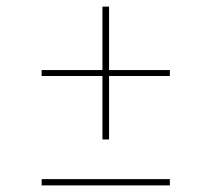

<svg xmlns="http://www.w3.org/2000/svg" viewBox="-20 -561 640 581"><path d="M290 -139V-331H106V-349H290V-541H310V-349H494V-331H310V-139ZM106 0V-19H494V0Z"/></svg>

Font: Iosevka Etoile Thin
Style: Regular
Weight: 100
Designer: Belleve Invis
Foundry: Belleve Invis
Version: Version 22.1.2; ttfautohint (v1.8.4)